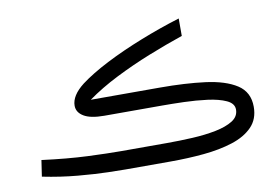

<svg xmlns="http://www.w3.org/2000/svg" viewBox="-64 -654 1101 757"><g transform="rotate(-10 487.0 -275.0)"><path d="M562 0H381.8Q363.3 0 312.3 -1.2Q261.2 -2.4 192.6 -8.5Q124 -14.6 51.8 -29.3L61.5 -94.2Q162.6 -81.1 243.9 -77.6Q325.2 -74.2 377 -74.2H561.5Q611.8 -74.2 663.1 -76.9Q714.4 -79.6 757.1 -88.1Q799.8 -96.7 825.7 -113Q851.6 -129.4 851.6 -157.2Q851.6 -181.6 822.3 -195.1Q793 -208.5 748 -214.4Q703.1 -220.2 654.8 -221.7Q606.4 -223.1 568.4 -223.1H335.9Q281.2 -223.1 254.4 -239.3Q227.5 -255.4 227.5 -282.2Q227.5 -322.8 278.3 -362.3Q321.8 -395 387.9 -429Q454.1 -462.9 533 -494.1Q611.8 -525.4 691.4 -549.8V-480Q625 -457.5 553.5 -429Q481.9 -400.4 415 -366.7Q348.1 -333 294.4 -294.4H570.8Q672.4 -294.4 751.7 -284.2Q831.1 -273.9 876.7 -244.4Q922.4 -214.8 922.4 -155.8Q922.4 -106.4 892.3 -75.7Q862.3 -44.9 811.3 -28.6Q760.3 -12.2 695.8 -6.1Q631.3 0 562 0Z"/></g></svg>

Font: Vazirmatn FD NL Light
Style: Regular
Weight: 300
Designer: Saber Rastikerdar
Foundry: Saber Rastikerdar
Version: Version 33.003